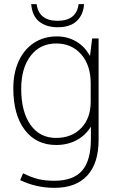

<svg xmlns="http://www.w3.org/2000/svg" viewBox="-20 -685 571 923"><path d="M454 -500V-13Q454 100 399.5 159Q345 218 242 218Q154 218 77 181L91 148Q131 168 164.5 176Q198 184 241 184Q332 184 374.5 135.5Q417 87 417 -17V-76Q391 -34 348 -11Q305 12 250 12Q154 12 99 -60.5Q44 -133 44 -260Q44 -335 70 -391.5Q96 -448 143.5 -479Q191 -510 254 -510Q304 -510 345.5 -486Q387 -462 411 -418H413L423 -500ZM416 -285Q416 -371 370.5 -423.5Q325 -476 250 -476Q173 -476 127.5 -417Q82 -358 82 -258Q82 -148 126.5 -85Q171 -22 249 -22Q325 -22 370.5 -69.5Q416 -117 416 -196ZM130 -665H156Q167 -585 257 -585Q347 -585 358 -665H384Q381 -615 349.5 -584.5Q318 -554 257 -554Q204 -554 169.5 -580.5Q135 -607 130 -665Z"/></svg>

Font: Sarabun Thin
Style: Regular
Weight: 250
Designer: Suppakit Chalermlarp | Katatrad Co.,Ltd.
Foundry: Cadson Demak Co.,Ltd.
Version: Version 1.000; ttfautohint (v1.6)